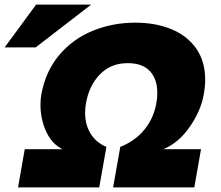

<svg xmlns="http://www.w3.org/2000/svg" viewBox="-79 -812 957 830"><path d="M761 -2 790 -167H627Q693 -194 741.5 -264Q790 -334 802 -405Q808 -438 808 -468Q808 -547 769 -602.5Q730 -658 661.5 -686Q593 -714 506 -714Q408 -714 322 -679Q236 -644 177 -574Q118 -504 100 -405Q96 -385 96 -359Q96 -297 120.5 -243.5Q145 -190 191 -167H28L-1 -2H350L381 -177Q336 -196 312.5 -234.5Q289 -273 289 -324Q289 -347 293 -367Q306 -442 353 -490.5Q400 -539 473 -539Q537 -539 569 -504.5Q601 -470 601 -411Q601 -387 597 -367Q586 -302 546 -252.5Q506 -203 441 -177L410 -2ZM-59 -607H75L315 -792H77Z"/></svg>

Font: Geom Black
Style: Bold Italic
Weight: 900
Italic angle: -10°
Version: Version 1.102